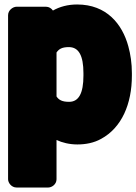

<svg xmlns="http://www.w3.org/2000/svg" viewBox="-20 -596 608 856"><path d="M216 -549C209 -559 198 -566 185 -566H54C38 -566 16 -551 16 -528V203C16 219 31 240 54 240H195C211 240 232 226 232 203V28C257 40 290 48 325 48C362 48 399 41 431 23C523 -27 568 -133 568 -259V-270C568 -313 562 -354 552 -390C525 -489 455 -576 324 -576C282 -576 246 -566 216 -549ZM288 -142C256 -142 242 -151 232 -166V-362C242 -376 254 -386 287 -386C331 -386 352 -348 352 -270V-259C352 -180 331 -142 288 -142Z"/></svg>

Font: Asimov Print
Style: E
Weight: 500
Designer: Google
Version: Version 2.000980; 2014